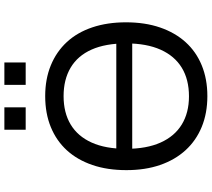

<svg xmlns="http://www.w3.org/2000/svg" viewBox="-64 -872 945 856"><g transform="rotate(-90 408.0 -443.5)"><path d="M141 -326V-397H694V-326ZM408 9Q332 9 271 -16Q210 -41 167 -88Q124 -135 101 -201.5Q78 -268 78 -352Q78 -437 101 -504Q124 -571 166.5 -617.5Q209 -664 270 -689Q331 -714 408 -714Q484 -714 545 -689Q606 -664 649 -617.5Q692 -571 714.5 -504Q737 -437 737 -354Q737 -269 714 -202Q691 -135 648.5 -88Q606 -41 545 -16Q484 9 408 9ZM407 -73Q482 -73 534.5 -105Q587 -137 615 -199.5Q643 -262 643 -353Q643 -445 615.5 -507Q588 -569 535 -600.5Q482 -632 408 -632Q334 -632 281.5 -600.5Q229 -569 201 -507Q173 -445 173 -353Q173 -262 201 -199.5Q229 -137 281.5 -105Q334 -73 407 -73ZM458 -801V-896H558V-801ZM258 -801V-896H358V-801Z"/></g></svg>

Font: Nunito Sans 7pt
Style: Regular
Weight: 400
Designer: Vernon Adams
Foundry: Vernon Adams
Version: Version 3.101;gftools[0.9.27]